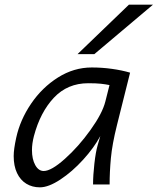

<svg xmlns="http://www.w3.org/2000/svg" viewBox="-20 -783 669 815"><path d="M394.5 -166.5 405.8 -205.6Q379.4 -156.2 333 -105.2Q286.6 -54.2 236.3 -21Q186 12.2 149.4 12.2Q116.7 12.2 91.6 -3.2Q66.4 -18.6 52.2 -48.6Q38.1 -78.6 38.1 -120.6Q38.1 -149.4 48.8 -198.2Q65.4 -274.4 112.1 -343Q158.7 -411.6 226.1 -454.1Q293.5 -496.6 369.6 -496.6Q413.1 -496.6 455.1 -490.7Q497.1 -484.9 532.2 -474.6L476.6 -252.4Q456.1 -170.4 450.7 -111.8Q445.3 -53.2 445.3 0H375Q375 -38.6 380.6 -88.1Q386.2 -137.7 394.5 -166.5ZM354.5 -429.7Q266.6 -429.7 208.7 -368.2Q150.9 -306.6 124 -205.6Q115.7 -173.3 115.7 -146Q115.7 -107.4 129.6 -82.3Q143.6 -57.1 165.5 -57.1Q197.8 -57.1 255.6 -108.9Q313.5 -160.6 364 -231.2Q414.6 -301.8 427.2 -352.1L444.8 -421.9Q428.2 -425.3 408.4 -427.5Q388.7 -429.7 354.5 -429.7ZM629.4 -763.2 380.4 -553.2H309.1L527.3 -763.2Z"/></svg>

Font: Lesson One Light
Style: Italic
Weight: 300
Italic angle: -14°
Designer: But Ko, Victor Gaultney, Annie Olsen, Julie Remington, Don Collingsworth, Eric Hays, Becca Hirsbrunner
Version: Version 1.100